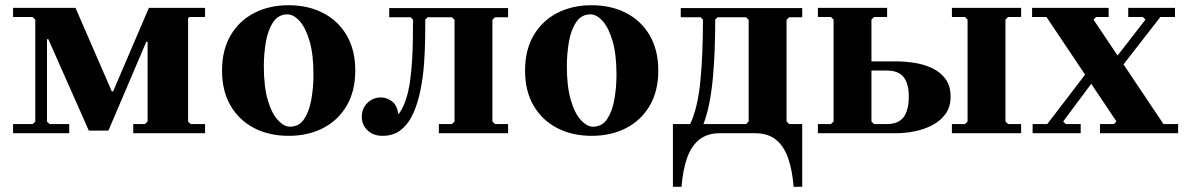

<svg xmlns="http://www.w3.org/2000/svg" viewBox="-20 -510 4542 735"><path d="M705 -445 700 -440V-45L710 -35H765V0H490V-35H535L545 -45V-350H540L395 -10H320L165 -360H160V-44L170 -35H245V0H30V-35H105L115 -44V-435L105 -445H30V-480H269L408 -160H413L550 -480H765V-445Z M1085 -490Q1159 -490 1216.5 -460.5Q1274 -431 1307 -375Q1340 -319 1340 -240Q1340 -161 1307 -105Q1274 -49 1216.5 -19.5Q1159 10 1085 10Q1011 10 953.5 -19.5Q896 -49 863 -105Q830 -161 830 -240Q830 -319 863 -375Q896 -431 953.5 -460.5Q1011 -490 1085 -490ZM1090 -25Q1125 -25 1144.5 -54.5Q1164 -84 1172 -130Q1180 -176 1180 -224Q1180 -302 1165 -353Q1150 -404 1127 -429.5Q1104 -455 1080 -455Q1046 -455 1026 -425.5Q1006 -396 998 -350.5Q990 -305 990 -256Q990 -179 1005 -127.5Q1020 -76 1043.5 -50.5Q1067 -25 1090 -25Z M1875 -444 1865 -434V-45L1875 -35H1925V0H1660V-35H1710L1720 -45V-434L1710 -444H1617L1608 -435Q1608 -407 1607.5 -363Q1607 -319 1603.5 -269Q1600 -219 1590.5 -169.5Q1581 -120 1563.5 -79.5Q1546 -39 1517 -14.5Q1488 10 1444 10Q1409 10 1387 -11Q1365 -32 1365 -63Q1365 -95 1386.5 -116Q1408 -137 1439 -137Q1459 -137 1479.5 -123Q1500 -109 1505 -72Q1522 -94 1533 -126.5Q1544 -159 1549.5 -198Q1555 -237 1557.5 -278Q1560 -319 1560.5 -359.5Q1561 -400 1561 -435L1552 -444H1470V-479H1925V-444Z M2245 -490Q2319 -490 2376.5 -460.5Q2434 -431 2467 -375Q2500 -319 2500 -240Q2500 -161 2467 -105Q2434 -49 2376.5 -19.5Q2319 10 2245 10Q2171 10 2113.5 -19.5Q2056 -49 2023 -105Q1990 -161 1990 -240Q1990 -319 2023 -375Q2056 -431 2113.5 -460.5Q2171 -490 2245 -490ZM2250 -25Q2285 -25 2304.5 -54.5Q2324 -84 2332 -130Q2340 -176 2340 -224Q2340 -302 2325 -353Q2310 -404 2287 -429.5Q2264 -455 2240 -455Q2206 -455 2186 -425.5Q2166 -396 2158 -350.5Q2150 -305 2150 -256Q2150 -179 2165 -127.5Q2180 -76 2203.5 -50.5Q2227 -25 2250 -25Z M3051 -444H3001L2991 -434V-45L3001 -35H3051V205H3018Q3013 140 2996.5 94Q2980 48 2949.5 24Q2919 0 2871 0H2736Q2688 0 2657.5 24Q2627 48 2610.5 94Q2594 140 2589 205H2556V-35H2622Q2637 -67 2646.5 -107.5Q2656 -148 2661 -198Q2666 -248 2668.5 -307Q2671 -366 2671 -435L2662 -444H2586V-479H3051ZM2836 -35 2846 -45V-434L2836 -444H2727L2718 -435Q2718 -378 2716 -323.5Q2714 -269 2709.5 -218Q2705 -167 2696.5 -121Q2688 -75 2673 -35Z M3829 -45 3839 -35H3889V0H3624V-35H3674L3684 -45V-435L3674 -445H3624V-480H3889V-445H3839L3829 -435ZM3111 0V-35H3161L3171 -45V-435L3161 -445H3111V-480H3376V-445H3326L3316 -435V-275H3412Q3444 -275 3480 -269.5Q3516 -264 3547.5 -249.5Q3579 -235 3599 -208.5Q3619 -182 3619 -140Q3619 -100 3599 -73Q3579 -46 3547.5 -30Q3516 -14 3480 -7Q3444 0 3412 0ZM3326 -35H3374Q3420 -35 3439.5 -62Q3459 -89 3459 -141Q3459 -189 3439.5 -214.5Q3420 -240 3374 -240H3316V-45Z M4191 0V-35H4244L4254 -45L3986 -445H3931V-480H4224V-445H4176L4166 -435L4434 -35H4490V0ZM3933 0V-35H3989L4155 -252H4204L4050 -45L4060 -35H4117V0ZM4223 -252 4365 -435 4355 -445H4299V-480H4478V-445H4422L4272 -252Z"/></svg>

Font: Brygada 1918
Style: Regular
Weight: 400
Designer: Mateusz Machalski | Borys Kosmynka | Przemek Hoffer
Foundry: NIEPODLEGLA 2018
Version: Version 3.006